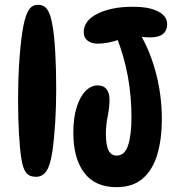

<svg xmlns="http://www.w3.org/2000/svg" viewBox="-20 -765 729 796"><path d="M138 -745Q163 -745 176.5 -725Q190 -705 197 -663Q205 -620 209 -550Q213 -480 213 -397Q213 -325 209 -259Q205 -193 197 -136Q188 -78 172 -55Q156 -32 129 -32Q101 -32 87.5 -50Q74 -68 68 -111Q62 -150 58.5 -213Q55 -276 55 -347Q55 -445 61 -525Q67 -605 77 -658Q86 -703 99.5 -724Q113 -745 138 -745ZM478 -602Q452 -593 429.5 -588.5Q407 -584 387 -584Q359 -584 343 -596.5Q327 -609 327 -632Q327 -654 340.5 -673.5Q354 -693 384 -708Q409 -721 446 -729Q483 -737 532 -737Q563 -737 586.5 -733Q610 -729 628 -721Q651 -711 662 -697Q673 -683 673 -664Q673 -639 656 -624.5Q639 -610 601 -610Q591 -610 579 -611Q567 -612 554 -614ZM543 -652Q594 -577 622.5 -477Q651 -377 651 -270Q651 -190 632.5 -126Q614 -62 572.5 -25.5Q531 11 463 11Q374 11 329 -49Q284 -109 284 -214Q284 -277 298 -321Q312 -365 335 -388Q358 -411 385 -411Q409 -411 421.5 -395.5Q434 -380 434 -352Q434 -320 426.5 -283Q419 -246 419 -211Q419 -163 430 -141.5Q441 -120 464 -120Q497 -120 511 -162.5Q525 -205 525 -279Q525 -365 510.5 -446Q496 -527 463 -613Z"/></svg>

Font: DynaPuff Condensed
Style: Regular
Weight: 400
Width: 3
Designer: Toshi Omagari, Jennifer Daniel
Foundry: Google Fonts
Version: Version 2.000